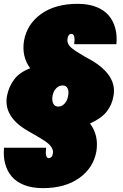

<svg xmlns="http://www.w3.org/2000/svg" viewBox="-22 -743 637 998"><path d="M103 -532.2Q118.7 -618.2 192.1 -670.7Q265.6 -723.1 381.8 -723.1Q436.5 -723.1 477.5 -707.3Q518.6 -691.4 542.7 -663.1Q566.9 -634.8 577.1 -596.7Q587.4 -558.6 583 -513.2H363.8Q370.6 -566.9 349.1 -566.9Q333 -566.9 329.1 -543Q324.2 -515.6 350.1 -493.7Q376 -471.7 458 -426.8Q587.4 -348.1 567.9 -244.1Q560.1 -197.3 532.2 -162.4Q504.4 -127.4 445.8 -101.1Q492.2 -39.6 479 43.9Q463.4 129.9 389.9 182.4Q316.4 234.9 200.2 234.9Q145.5 234.9 104.5 219Q63.5 203.1 39.3 174.8Q15.1 146.5 4.9 108.4Q-5.4 70.3 -1 24.9H217.8Q210.9 79.1 231.9 79.1Q239.3 79.1 245.1 73.2Q251 67.4 252.9 55.2Q254.9 43.5 251 33.4Q247.1 23.4 239.7 14.2Q232.4 4.9 214.4 -7.6Q196.3 -20 177.2 -31.2Q158.2 -42.5 124 -62Q-4.9 -135.3 14.2 -244.1Q23.9 -293 51.5 -329.8Q79.1 -366.7 134.8 -388.2Q89.4 -449.7 103 -532.2ZM332 -244.1Q336.9 -268.1 329.6 -283.4Q322.3 -298.8 303.2 -298.8Q284.2 -298.8 269.8 -283.7Q255.4 -268.6 251 -244.1Q247.1 -220.2 254.9 -204.6Q262.7 -189 280.8 -189Q299.8 -189 314 -204.8Q328.1 -220.7 332 -244.1Z"/></svg>

Font: SVN-Poppins Black
Style: Italic
Weight: 900
Italic angle: -10°
Designer: Ninad Kale (Devanagari), Jonny Pinhorn (Latin)
Foundry: Indian Type Foundry
Version: Version 3.002 2017